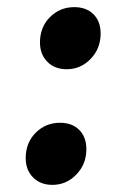

<svg xmlns="http://www.w3.org/2000/svg" viewBox="-20 -519 329 538"><path d="M92 -400Q92 -443 120 -471Q148 -499 188 -499Q222 -499 242 -479Q262 -459 262 -425Q262 -383 234 -354Q206 -325 167 -325Q133 -325 112.5 -346Q92 -367 92 -400ZM52 -76Q52 -119 80 -147Q108 -175 148 -175Q182 -175 202 -155Q222 -135 222 -101Q222 -59 194 -30Q166 -1 127 -1Q93 -1 72.5 -22Q52 -43 52 -76Z"/></svg>

Font: Barlow Condensed ExtraBold
Style: Italic
Weight: 800
Width: 3
Italic angle: -7°
Designer: Jeremy Tribby
Foundry: Tribby Type
Version: Version 1.408